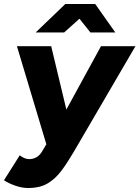

<svg xmlns="http://www.w3.org/2000/svg" viewBox="-41 -732 700 964"><path d="M100 212Q69 212 35 200Q1 188 -21 173L58 48Q83 67 106 67Q125 67 142 57.5Q159 48 171 27L254 -112L466 -500H639L329 31Q298 84 267.5 125Q237 166 198 189Q159 212 100 212ZM194 0 44 -500H216L309 -112L342 0ZM138 -569 287 -712H436V-708L281 -569ZM413 -569 302 -708 303 -712H437L538 -569Z"/></svg>

Font: Figtree ExtraBold
Style: Italic
Weight: 800
Italic angle: -9.5°
Foundry: Erik Kennedy
Version: Version 2.001;gftools[0.9.30]